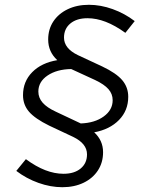

<svg xmlns="http://www.w3.org/2000/svg" viewBox="-20 -730 594 801"><path d="M240 51Q191 51 140.5 33Q90 15 48 -17L88 -66Q130 -35 169 -20Q208 -5 245 -5Q290 -5 316.5 -27Q343 -49 343 -86Q343 -131 285 -159L185 -206Q126 -235 101 -264Q76 -293 76 -333Q76 -390 114.5 -429Q153 -468 219 -479Q181 -514 181 -565Q181 -608 202.5 -640.5Q224 -673 262.5 -691.5Q301 -710 351 -710Q400 -710 450 -692Q500 -674 542 -642L503 -593Q460 -624 421 -639Q382 -654 345 -654Q300 -654 273.5 -632Q247 -610 247 -573Q247 -528 305 -500L406 -453Q465 -425 490 -395.5Q515 -366 515 -326Q515 -269 476.5 -229.5Q438 -190 373 -178Q410 -144 410 -95Q410 -52 388.5 -19Q367 14 328.5 32.5Q290 51 240 51ZM317 -215Q375 -217 412.5 -244Q450 -271 450 -312Q450 -338 432.5 -358Q415 -378 377 -396L277 -442Q217 -441 178.5 -415Q140 -389 140 -348Q140 -322 158 -301.5Q176 -281 213 -264Z"/></svg>

Font: Red Hat Display
Style: Italic
Weight: 300
Italic angle: -12°
Designer: Pentagram, MCKL
Foundry: Pentagram, MCKL
Version: Version 1.023